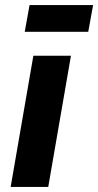

<svg xmlns="http://www.w3.org/2000/svg" viewBox="-20 -741 389 761"><path d="M112.2 -520H261.2L171.2 0H22.2ZM97.2 -721H349L329.8 -615H78Z"/></svg>

Font: Fixel Italic Variable 20240409 Display Thin
Style: Italic
Weight: 100
Italic angle: -10°
Designer: AlfaBravo + MacPaw
Foundry: Kyrylo Tkachov, Marchela Mozhyna, Serhii Makarenko, Maria Weinstein, Zakhar Kryvoshyya
Version: Version 1.211;Glyphs 3.2 (3225)